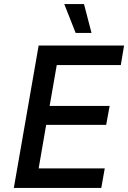

<svg xmlns="http://www.w3.org/2000/svg" viewBox="-20 -924 630 944"><path d="M48 0H478L495 -96H170L207 -310H502L519 -403H224L259 -604H574L590 -700H170ZM352 -762H430L393 -904H296Z"/></svg>

Font: Fixel Display 20240404 Medium
Style: Italic
Weight: 500
Italic angle: -10°
Designer: AlfaBravo + MacPaw
Foundry: Kyrylo Tkachov, Marchela Mozhyna, Serhii Makarenko, Maria Weinstein, Zakhar Kryvoshyya
Version: Version 1.211;Glyphs 3.2 (3225)